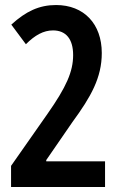

<svg xmlns="http://www.w3.org/2000/svg" viewBox="-20 -744 480 764"><path d="M24 -84V0H398V-102H164V-107L268 -258C342 -359 385 -435 385 -533C385 -649 314 -724 203 -724C136 -724 83 -699 25 -646L83 -568C119 -604 153 -623 191 -623C243 -623 271 -588 271 -525C271 -459 244 -398 169 -291Z"/></svg>

Font: Noto Sans Devanagari ExtraCondensed SemiBold
Style: Regular
Weight: 600
Width: 2
Designer: Jelle Bosma - Monotype Design Team
Foundry: Monotype Imaging Inc.
Version: Version 2.004